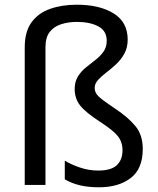

<svg xmlns="http://www.w3.org/2000/svg" viewBox="-20 -785 671 815"><path d="M522 -617Q522 -583 508 -557.5Q494 -532 473 -512.5Q452 -493 431 -477Q410 -461 396 -445.5Q382 -430 382 -412Q382 -399 388.5 -388Q395 -377 414 -362.5Q433 -348 470 -323Q524 -287 555 -249.5Q586 -212 586 -153Q586 -68 534.5 -29Q483 10 400 10Q353 10 317 1Q281 -8 255 -24V-103Q281 -87 319 -74Q357 -61 397 -61Q452 -61 476 -84Q500 -107 500 -147Q500 -183 479.5 -208Q459 -233 406 -267Q343 -308 320 -337.5Q297 -367 297 -407Q297 -438 310.5 -460Q324 -482 344.5 -498.5Q365 -515 385.5 -531Q406 -547 419.5 -566Q433 -585 433 -612Q433 -654 397.5 -673Q362 -692 306 -692Q271 -692 240.5 -682.5Q210 -673 191.5 -650Q173 -627 173 -584V0H85V-584Q85 -651 114 -690.5Q143 -730 193 -747.5Q243 -765 306 -765Q403 -765 462.5 -728Q522 -691 522 -617Z"/></svg>

Font: Noto Sans Symbols 2
Style: Regular
Weight: 400
Designer: Monotype Design Team
Foundry: Monotype Imaging Inc.
Version: Version 2.008; ttfautohint (v1.8.4.7-5d5b)